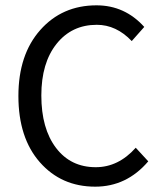

<svg xmlns="http://www.w3.org/2000/svg" viewBox="-20 -688 606 720"><path d="M49 -328Q49 -483 131 -575.5Q213 -668 342 -668Q448 -668 521 -587L474 -534Q416 -595 343 -595Q249 -595 192 -523.5Q135 -452 135 -330Q135 -206 190 -133.5Q245 -61 339 -61Q424 -61 489 -134L536 -83Q455 12 337 12Q210 12 129.5 -79.5Q49 -171 49 -328Z"/></svg>

Font: RibengUni
Style: Regular
Weight: 400
Designer: (1) Dr. Andrew Glass (Program Manager at Microsoft Corporation)
(2) Bivuti Chakma (Suz Moriz)
(3) Paul D. Hunt (Adobe Co
Foundry: Bivuti Chakma and Jyoti Chakma
Version: Version 1.2020